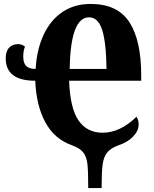

<svg xmlns="http://www.w3.org/2000/svg" viewBox="-20 -745 783 975"><path d="M346 -7Q257 -38 210.5 -123.5Q164 -209 159 -335Q9 -335 9 -449Q9 -485 26.5 -503Q44 -521 72 -521Q92 -521 107 -508Q98 -487 98 -458Q98 -424 113.5 -409.5Q129 -395 161 -395Q167 -496 202.5 -570.5Q238 -645 298.5 -685Q359 -725 440 -725Q577 -725 637 -632.5Q697 -540 697 -363V-335H331Q336 -195 379 -133Q422 -71 501 -71Q590 -71 673 -152Q684 -137 684 -113Q684 -80 655 -50.5Q626 -21 578 -6Q540 9 523 31Q506 53 501 91.5Q496 130 496 210H428Q428 124 424 88Q420 52 403.5 30Q387 8 346 -7ZM521 -395Q519 -531 498.5 -594Q478 -657 432 -657Q338 -657 334 -395Z"/></svg>

Font: Noto Serif CondBlack
Style: Regular
Weight: 900
Width: 3
Designer: Monotype Design Team
Foundry: Monotype Imaging Inc.
Version: Version 1.001